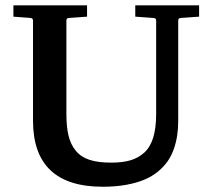

<svg xmlns="http://www.w3.org/2000/svg" viewBox="-20 -691 801 727"><path d="M231.4 -259.8Q231.4 -210.4 239.5 -177.2Q247.6 -144 266.8 -120.4Q286.1 -96.7 318.6 -85.9Q351.1 -75.2 400.4 -75.2Q442.9 -75.2 472.9 -83.7Q502.9 -92.3 525.9 -112.8Q548.8 -133.3 560.1 -169.9Q571.3 -206.5 571.3 -259.8V-613.3Q571.3 -622.6 560.5 -623L492.2 -627.9V-670.9H733.9V-627.9L664.6 -623Q660.2 -623 658 -620.8Q655.8 -618.7 655.3 -616.9Q654.8 -615.2 654.8 -613.3V-233.9Q654.8 -205.1 651.1 -179.7Q647.5 -154.3 638.7 -128.4Q629.9 -102.5 615.5 -81.5Q601.1 -60.5 578.9 -42Q556.6 -23.4 527.3 -11Q498 1.5 458 8.8Q418 16.1 369.1 16.1Q105 16.1 105 -233.9V-613.3Q105 -622.1 95.2 -623L30.8 -627.9V-670.9H309.6V-627.9L241.2 -623Q231.4 -622.6 231.4 -613.3Z"/></svg>

Font: TAML ThiruValluvar
Style: Bold
Weight: 400
Version: Version 0.271; dev 7ad24fM